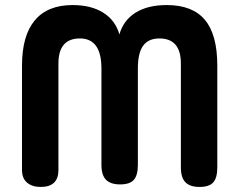

<svg xmlns="http://www.w3.org/2000/svg" viewBox="-20 -731 946 759"><path d="M211 -59Q211 8 141 8Q107 8 87 -9Q67 -26 67 -59V-472Q67 -590 117.5 -650.5Q168 -711 267 -711Q340 -711 388 -681Q436 -651 452 -595Q468 -651 516 -681Q564 -711 639 -711Q741 -711 790 -652.5Q839 -594 839 -472V-69Q839 -28 823 -10Q807 8 769 8Q731 8 713 -10.5Q695 -29 695 -69V-480Q695 -579 610 -579Q567 -579 546 -550.5Q525 -522 525 -460V-79Q525 -38 509 -20Q493 -2 455 -2Q417 -2 399 -20.5Q381 -39 381 -79V-460Q381 -579 296 -579Q211 -579 211 -480Z"/></svg>

Font: Madimi One
Style: Regular
Weight: 400
Designer: Taurai Valerie Mtake, Mirko Velimirovic
Foundry: TaVaTake
Version: Version 1.000; ttfautohint (v1.8.4.7-5d5b)